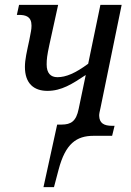

<svg xmlns="http://www.w3.org/2000/svg" viewBox="-20 -556 536 786"><path d="M158 210H201L220 138C248 32 293 0 363 0H439L449 -41H439C405 -41 387 -52 386 -82C386 -90 387 -95 392 -117L478 -536H391L341 -295C288 -256 250 -240 215 -240C187 -240 171 -257 171 -292C171 -314 173 -330 182 -372L218 -536H58L49 -495H57C86 -495 109 -488 109 -451C109 -434 106 -425 100 -392C90 -345 82 -313 82 -282C82 -214 119 -184 174 -184C232 -184 275 -212 331 -249L302 -110C292 -60 271 -46 232 -46H214Z"/></svg>

Font: Noto Serif ExtraCondensed
Style: Italic
Weight: 400
Width: 2
Italic angle: -12°
Designer: Monotype Design Team
Foundry: Monotype Imaging Inc.
Version: Version 2.014